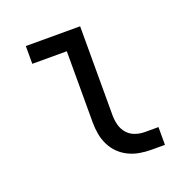

<svg xmlns="http://www.w3.org/2000/svg" viewBox="-99 -615 699 711"><g transform="rotate(-20 250.0 -260.0)"><path d="M434 0H380Q357 0 334.5 -4Q312 -8 291.5 -18Q271 -28 255 -44Q239 -60 229 -80.5Q219 -101 215 -123.5Q211 -146 211 -169V-450H75V-520H289V-169Q289 -150 294 -131Q299 -112 311.5 -97.5Q324 -83 342.5 -76.5Q361 -70 380 -70H434Z"/></g></svg>

Font: Iosevka srxl
Style: Regular
Weight: 400
Monospace: yes
Designer: Belleve Invis
Foundry: Belleve Invis
Version: Version 33.0.1; ttfautohint (v1.8.3)